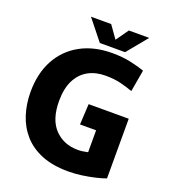

<svg xmlns="http://www.w3.org/2000/svg" viewBox="-161 -1015 1008 1143"><g transform="rotate(20 343.0 -444.0)"><path d="M404 12Q306 12 235.5 -16.5Q165 -45 120 -96Q75 -147 53.5 -214Q32 -281 32 -357Q32 -474 78.5 -560Q125 -646 210.5 -693Q296 -740 412 -740Q478 -740 532 -728Q586 -716 618 -704L594 -566Q559 -579 517 -589.5Q475 -600 419 -600Q358 -600 311 -574.5Q264 -549 237 -496.5Q210 -444 210 -364Q210 -247 267 -187.5Q324 -128 414 -128Q430 -128 447 -130.5Q464 -133 477 -136V-275H375L382 -406H636V-28Q609 -18 570.5 -9Q532 0 489 6Q446 12 404 12ZM320 -771 217 -900H345L401 -821L457 -900H586L480 -771Z"/></g></svg>

Font: Murecho
Style: Bold
Weight: 700
Designer: Neil Summerour
Foundry: Positype
Version: Version 1.010; ttfautohint (v1.8.3)